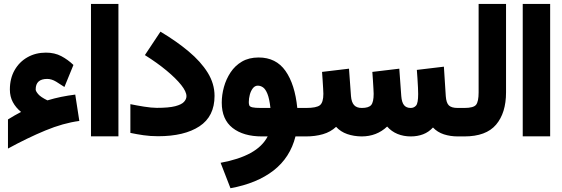

<svg xmlns="http://www.w3.org/2000/svg" viewBox="-20 -702 2894 988"><path d="M88.4 -126Q61.5 -147.9 46.1 -176.5Q30.8 -205.1 30.8 -241.2Q30.8 -298.3 55.2 -341.1Q79.6 -383.8 121.6 -407.5Q163.6 -431.2 216.3 -431.2Q261.2 -431.2 295.4 -413.1Q329.6 -395 357.9 -367.7L311.5 -254.4Q293 -267.1 269.3 -281.5Q245.6 -295.9 222.7 -295.9Q163.6 -295.9 163.6 -241.7Q163.6 -232.9 176.3 -217.8Q189 -202.6 224.1 -185.5Q259.8 -196.3 294.4 -203.4Q329.1 -210.4 367.2 -215.3L388.2 -79.6Q305.7 -68.8 213.4 -30.5Q121.1 7.8 21 62.5V-87.4Q37.6 -98.1 55.2 -107.9Q72.8 -117.7 88.4 -126Z M448.2 -681.6H589.4V-0.5H448.2Z M650.9 -166Q681.2 -159.7 720.7 -153.3Q760.3 -147 787.1 -147Q848.6 -147 881.6 -155.5Q914.6 -164.1 927 -178Q939.5 -191.9 939.5 -207Q939.5 -230.5 912.6 -264.4Q885.7 -298.3 837.6 -338.4Q789.6 -378.4 725.6 -418.5L805.7 -539.1Q887.7 -490.2 950.4 -437.7Q1013.2 -385.3 1048.6 -328.4Q1084 -271.5 1084 -208.5Q1084 -103 1006.3 -52Q928.7 -1 793.5 -1Q753.9 -1 718.8 -6.1Q683.6 -11.2 650.9 -18.1Z M1311 -406.2Q1400.4 -406.2 1449 -337.2Q1497.6 -268.1 1509.8 -146.5H1540V0H1500.5Q1473.1 108.9 1387.7 175.3Q1302.2 241.7 1166 266.6L1115.2 135.7Q1208.5 118.7 1269.3 85.4Q1330.1 52.2 1357.4 0H1328.1Q1232.4 0 1176.8 -43.7Q1121.1 -87.4 1121.1 -173.8Q1121.1 -213.4 1132.3 -254.2Q1143.6 -294.9 1166.5 -329.6Q1189.5 -364.3 1225.3 -385.3Q1261.2 -406.2 1311 -406.2ZM1371.6 -146.5Q1366.2 -194.3 1356.2 -219Q1346.2 -243.7 1333.5 -252.4Q1320.8 -261.2 1306.6 -261.2Q1291.5 -261.2 1281 -247.6Q1270.5 -233.9 1265.4 -214.4Q1260.3 -194.8 1260.3 -176.3Q1260.3 -166.5 1262.9 -159.7Q1265.6 -152.8 1278.8 -149.7Q1292 -146.5 1323.2 -146.5Z M2093.3 -146.5Q2110.4 -146.5 2121.1 -158.9Q2131.8 -171.4 2131.8 -218.3Q2131.8 -229 2130.9 -251Q2129.9 -272.9 2128.2 -297.9Q2126.5 -322.8 2125 -342.3L2264.2 -358.9L2273.9 -207.5Q2276.4 -172.4 2290 -159.4Q2303.7 -146.5 2335 -146.5H2349.6V0H2335.9Q2297.4 0 2264.2 -10.7Q2231 -21.5 2208 -45.9Q2186 -22 2157.2 -11Q2128.4 0 2093.8 0Q2056.6 0 2025.6 -12.7Q1994.6 -25.4 1972.2 -50.8Q1918.5 0 1840.8 0Q1800.3 -0.5 1766.6 -12.2Q1732.9 -23.9 1709.5 -49.3Q1681.2 -22.9 1641.8 -11.5Q1602.5 0 1554.2 0H1520.5V-146.5H1555.2Q1608.4 -146.5 1626.2 -160.6Q1644 -174.8 1644 -219.2Q1644 -226.6 1642.8 -246.8Q1641.6 -267.1 1640.1 -291Q1638.7 -314.9 1637.2 -332L1775.9 -348.6L1786.1 -207.5Q1788.6 -176.3 1801.8 -161.4Q1814.9 -146.5 1841.8 -146.5Q1877.4 -146.5 1890.1 -161.6Q1902.8 -176.8 1902.8 -219.2Q1902.8 -225.6 1901.6 -246.3Q1900.4 -267.1 1898.9 -291.3Q1897.5 -315.4 1896 -332L2034.7 -348.6L2044.9 -207.5Q2047.4 -175.3 2059.1 -160.9Q2070.8 -146.5 2093.3 -146.5Z M2330.1 0V-146.5H2369.6Q2417.5 -146.5 2430.2 -163.3Q2442.9 -180.2 2442.9 -226.1V-681.6H2584V-226.6Q2584 -121.1 2532.7 -60.5Q2481.4 0 2369.1 0Z M2669.9 -681.6H2811V-0.5H2669.9Z"/></svg>

Font: Vazir Black FD-UI
Style: Black-FD-UI
Weight: 900
Designer: Saber Rastikerdar
Foundry: Saber Rastikerdar
Version: Version 30.0.0